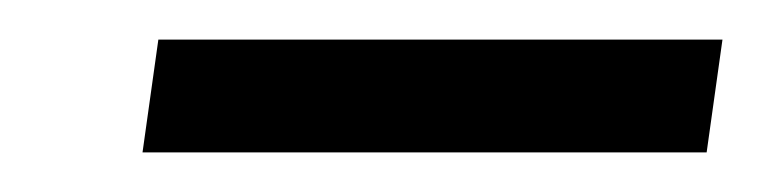

<svg xmlns="http://www.w3.org/2000/svg" viewBox="-20 -717 385 97"><path d="M345 -697 337 -640H52L60 -697Z"/></svg>

Font: Pathway Extreme 28pt Light
Style: Italic
Weight: 300
Italic angle: -8°
Designer: Eduardo Rodriguez Tunni
Foundry: Eduardo Rodriguez Tunni
Version: Version 1.001;gftools[0.9.26]